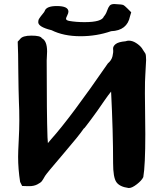

<svg xmlns="http://www.w3.org/2000/svg" viewBox="-20 -940 814 954"><path d="M68 -733 80 -746Q92 -763 136 -763Q182 -763 188 -750Q214 -737 214 -684Q214 -676 213 -661Q212 -646 212 -639Q212 -367 216 -258L218 -229L234 -248Q330 -355 516 -625Q534 -640 539 -660.5Q544 -681 542 -695Q540 -709 554 -720.5Q568 -732 604 -735Q612 -738 620 -738Q638 -738 656 -726.5Q674 -715 684 -702Q688 -695 694 -686.5Q700 -678 702 -674.5Q704 -671 705 -662.5Q706 -654 706 -642Q706 -639 702 -567Q700 -544 700 -476Q700 -447 701 -378.5Q702 -310 702 -273Q702 -118 692 -60Q684 -43 660 -24.5Q636 -6 622 -6H618Q574 -12 558 -35.5Q542 -59 542 -129Q542 -285 532 -485Q518 -468 498 -439Q478 -410 463 -388.5Q448 -367 432 -346Q416 -325 407 -313Q398 -301 396 -301Q374 -268 293 -173.5Q212 -79 204 -66Q194 -48 188 -40Q182 -32 165 -23.5Q148 -15 126 -15H118L90 -16L80 -36Q70 -100 70 -161Q70 -185 73 -242Q76 -299 76 -340Q76 -397 74 -433Q72 -490 71 -579Q70 -668 70 -670ZM170 -830Q170 -834 171 -839Q172 -844 176 -849.5Q180 -855 183 -859.5Q186 -864 193 -872Q200 -880 202 -885Q210 -910 262 -910Q320 -910 320 -882Q320 -875 314 -863Q308 -851 308 -847Q308 -839 324 -836Q358 -830 400 -830Q486 -830 496 -858Q506 -869 512 -886.5Q518 -904 525 -912Q532 -920 548 -920Q556 -920 562 -919Q586 -918 592 -915.5Q598 -913 612 -899L632 -879L626 -859Q612 -788 532 -785Q460 -760 380 -760Q296 -760 236 -790Q170 -806 170 -830Z"/></svg>

Font: NaniFont Regular
Style: Regular
Weight: 400
Designer: Nanigashitei
Version: Version 1.036